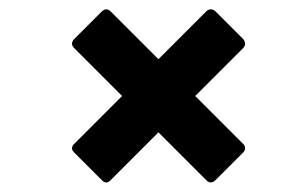

<svg xmlns="http://www.w3.org/2000/svg" viewBox="-20 -506 640 412"><path d="M199 -119 139 -179Q130 -188 139 -197L242 -300L139 -403Q130 -412 139 -422L199 -482Q208 -490 217 -482L320 -379L423 -482Q432 -490 442 -482L502 -422Q510 -412 502 -403L399 -300L502 -197Q510 -188 502 -179L442 -119Q432 -110 423 -119L320 -222L217 -119Q208 -110 199 -119Z"/></svg>

Font: Sofia Sans ExtraBold
Style: Italic
Weight: 800
Italic angle: -9°
Designer: Botio Nikoltchev, Ani Petrova
Foundry: lettersoup
Version: Version 4.100; ttfautohint (v1.8.4.7-5d5b)